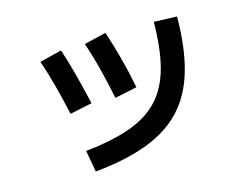

<svg xmlns="http://www.w3.org/2000/svg" viewBox="-88 -736 1176 910"><g transform="rotate(-15 500.0 -281.5)"><path d="M259 -76Q392 -90 481.5 -122.5Q571 -155 624.5 -213.5Q678 -272 702 -363Q726 -454 727 -584L840 -580Q839 -428 808 -319Q777 -210 710.5 -138Q644 -66 537.5 -25.5Q431 15 278 30ZM233 -265Q217 -339 198.5 -408.5Q180 -478 159 -540L267 -567Q286 -511 304.5 -441Q323 -371 342 -288ZM458 -283Q443 -358 424.5 -430.5Q406 -503 384 -567L492 -593Q514 -527 533.5 -453.5Q553 -380 567 -306Z"/></g></svg>

Font: M PLUS 1 SemiBold
Style: Regular
Weight: 600
Designer: Coji Morishita
Foundry: UNDERFOREST DESIGN
Version: Version 1.001